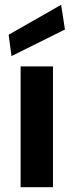

<svg xmlns="http://www.w3.org/2000/svg" viewBox="-20 -781 307 801"><path d="M66 0V-504H201V0ZM28 -547 16 -636 235 -761 251 -658Z"/></svg>

Font: DM Sans
Style: Bold
Weight: 700
Designer: Colophon Foundry, Jonny Pinhorn
Foundry: Colophon Foundry
Version: Version 4.004; ttfautohint (v1.8.4.7-5d5b)